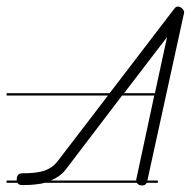

<svg xmlns="http://www.w3.org/2000/svg" viewBox="-20 -571 581 585"><path d="M461 -14H427Q423 -6 414 -6Q404 -6 399 -11Q398 -13 397 -14H116Q106 -11 95 -10Q75 -7 48 -7Q37 -7 33 -14H0V-21H31V-24Q31 -43 48 -43Q92 -43 115.5 -51Q139 -59 155 -79L309 -280H0V-287H314L510 -543Q515 -551 522 -551Q528 -551 534.5 -545.5Q541 -540 541 -533Q541 -529 540 -528L429 -21H461ZM395 -22Q395 -28 396 -28L450 -280H352L183 -58Q173 -44 160 -35Q149 -27 135 -21H395ZM489 -458 358 -287H452Z"/></svg>

Font: Gruenewald VA 3. Klasse
Style: Regular
Weight: 400
Designer: Peter Wiegel
Foundry: Peter Wiegel, nach dem Schriftentwurf von Dr. H. Gr¸newald
Version: Version 0.007